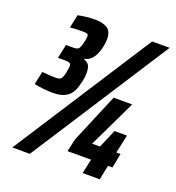

<svg xmlns="http://www.w3.org/2000/svg" viewBox="-127 -794 819 896"><g transform="rotate(20 282.5 -346.5)"><path d="M120 -304Q101 -304 74 -307Q47 -310 31 -314L45 -379Q64 -377 81 -376Q98 -375 110 -375Q131 -375 138 -381Q145 -387 151 -413Q153 -423 154.5 -432.5Q156 -442 156 -448Q156 -459 149.5 -462.5Q143 -466 126 -466H91L106 -535H143Q160 -535 167.5 -541.5Q175 -548 182 -580Q184 -587 185 -595Q186 -603 186 -607Q186 -617 179 -619Q172 -621 156 -621Q143 -621 126 -620.5Q109 -620 95 -618L109 -684Q129 -688 150.5 -690.5Q172 -693 192 -693Q233 -693 255 -678.5Q277 -664 277 -625Q277 -611 274.5 -598.5Q272 -586 269 -573Q260 -543 245.5 -525.5Q231 -508 209 -504L208 -501Q225 -496 233 -483.5Q241 -471 241 -445Q241 -429 238.5 -414.5Q236 -400 232 -387Q225 -356 211 -338Q197 -320 175.5 -312Q154 -304 120 -304ZM34 0 478 -688H565L121 0ZM383 0 399 -72H282L296 -135L399 -380H491L378 -144H417L456 -235H518L498 -144H519L505 -72H483L468 0Z"/></g></svg>

Font: Saira Condensed ExtraBold
Style: Italic
Weight: 800
Width: 3
Italic angle: -12°
Designer: Hector Gatti with collaboration of the Omnibus-Type team
Foundry: Omnibus-Type
Version: Version 1.101